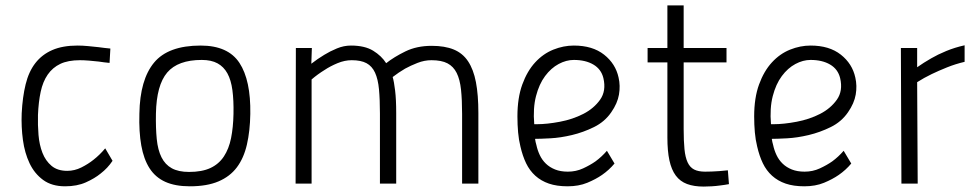

<svg xmlns="http://www.w3.org/2000/svg" viewBox="-20 -677 3607 708"><path d="M266 -509Q284 -509 305 -507Q326 -505 344 -503Q365 -500 387 -498L384 -445Q363 -447 344 -450Q327 -452 308 -453.5Q289 -455 275 -455Q231 -455 202.5 -441.5Q174 -428 156 -402Q138 -376 130 -338.5Q122 -301 120 -253Q119 -216 122 -179.5Q125 -143 136.5 -113.5Q148 -84 170 -65.5Q192 -47 228 -47Q255 -47 280 -59.5Q305 -72 325 -88Q348 -106 368 -130L395 -84Q377 -57 351 -37Q329 -19 296.5 -4.5Q264 10 220 10Q171 10 139 -13.5Q107 -37 89 -75Q71 -113 64.5 -161Q58 -209 60 -259Q63 -319 74.5 -366Q86 -413 110.5 -444.5Q135 -476 173 -492.5Q211 -509 266 -509Z M720 -509Q821 -509 863 -445Q905 -381 903 -257Q902 -194 890.5 -144Q879 -94 853.5 -60Q828 -26 785.5 -8Q743 10 680 10Q626 10 589.5 -6.5Q553 -23 531.5 -56.5Q510 -90 501 -140.5Q492 -191 494 -258Q496 -383 548 -446Q600 -509 720 -509ZM677 -43Q725 -43 756 -57.5Q787 -72 805.5 -100Q824 -128 832 -167.5Q840 -207 841 -257Q842 -307 837 -344.5Q832 -382 818.5 -406.5Q805 -431 782 -443.5Q759 -456 724 -456Q636 -456 596.5 -409.5Q557 -363 555 -258Q554 -205 558 -164.5Q562 -124 575.5 -97Q589 -70 613.5 -56.5Q638 -43 677 -43Z M1070 0 1071 -500H1130L1128 -442Q1151 -460 1176 -475Q1197 -488 1222.5 -498.5Q1248 -509 1274 -509Q1325 -509 1356 -490Q1387 -471 1404 -444Q1433 -467 1475 -487.5Q1517 -508 1572 -508Q1620 -508 1653 -494.5Q1686 -481 1706 -451Q1726 -421 1735 -374Q1744 -327 1744 -260V0H1684V-257Q1684 -309 1680 -346.5Q1676 -384 1664 -408Q1652 -432 1630 -443.5Q1608 -455 1571 -455Q1545 -455 1519.5 -445Q1494 -435 1474 -424Q1450 -410 1428 -393Q1433 -376 1437 -343Q1441 -310 1441 -260V0H1381V-258Q1381 -310 1377.5 -347.5Q1374 -385 1363 -409Q1352 -433 1331.5 -444Q1311 -455 1277 -455Q1251 -455 1224.5 -444Q1198 -433 1177 -419Q1151 -403 1129 -384V0Z M2074 -44Q2104 -44 2130 -56Q2156 -68 2176 -82Q2199 -99 2218 -121L2246 -74Q2226 -50 2200 -32Q2177 -16 2145.5 -3Q2114 10 2073 10Q2033 10 2004 0Q1975 -10 1954 -29Q1933 -48 1920 -75Q1907 -102 1899 -137Q1893 -161 1890.5 -189Q1888 -217 1888 -248Q1888 -316 1906 -365.5Q1924 -415 1953.5 -447Q1983 -479 2020.5 -494Q2058 -509 2096 -509Q2165 -509 2207.5 -475.5Q2250 -442 2261 -391Q2268 -361 2262.5 -328.5Q2257 -296 2234 -263Q2210 -228 2170.5 -208.5Q2131 -189 2089 -179Q2047 -169 2009.5 -167Q1972 -165 1953 -165Q1954 -159 1955 -153.5Q1956 -148 1958 -142Q1962 -123 1970.5 -105Q1979 -87 1993 -73.5Q2007 -60 2027 -52Q2047 -44 2074 -44ZM1960 -219Q1997 -219 2044.5 -228Q2092 -237 2131 -257Q2170 -277 2193 -309.5Q2216 -342 2205 -389Q2197 -422 2168 -439Q2139 -456 2096 -456Q2068 -456 2040 -441Q2012 -426 1990 -396.5Q1968 -367 1956.5 -322.5Q1945 -278 1950 -219Z M2501 -447V-201Q2501 -157 2504 -127Q2507 -97 2515.5 -78.5Q2524 -60 2539.5 -52Q2555 -44 2580 -44Q2591 -44 2604.5 -44.5Q2618 -45 2632 -46Q2647 -47 2664 -49L2668 2Q2652 5 2635 7Q2621 9 2604.5 10Q2588 11 2575 11Q2539 11 2513.5 1.5Q2488 -8 2472 -29.5Q2456 -51 2448.5 -85.5Q2441 -120 2441 -170V-447H2368V-500H2441V-657H2501V-500H2659V-447Z M2947 -44Q2977 -44 3003 -56Q3029 -68 3049 -82Q3072 -99 3091 -121L3119 -74Q3099 -50 3073 -32Q3050 -16 3018.5 -3Q2987 10 2946 10Q2906 10 2877 0Q2848 -10 2827 -29Q2806 -48 2793 -75Q2780 -102 2772 -137Q2766 -161 2763.5 -189Q2761 -217 2761 -248Q2761 -316 2779 -365.5Q2797 -415 2826.5 -447Q2856 -479 2893.5 -494Q2931 -509 2969 -509Q3038 -509 3080.5 -475.5Q3123 -442 3134 -391Q3141 -361 3135.5 -328.5Q3130 -296 3107 -263Q3083 -228 3043.5 -208.5Q3004 -189 2962 -179Q2920 -169 2882.5 -167Q2845 -165 2826 -165Q2827 -159 2828 -153.5Q2829 -148 2831 -142Q2835 -123 2843.5 -105Q2852 -87 2866 -73.5Q2880 -60 2900 -52Q2920 -44 2947 -44ZM2833 -219Q2870 -219 2917.5 -228Q2965 -237 3004 -257Q3043 -277 3066 -309.5Q3089 -342 3078 -389Q3070 -422 3041 -439Q3012 -456 2969 -456Q2941 -456 2913 -441Q2885 -426 2863 -396.5Q2841 -367 2829.5 -322.5Q2818 -278 2823 -219Z M3302 -500H3362V-429Q3386 -446 3414 -462Q3438 -476 3469.5 -489Q3501 -502 3537 -510V-449Q3503 -441 3472 -428.5Q3441 -416 3416 -404Q3387 -390 3362 -374L3364 0H3304Z"/></svg>

Font: Panefresco 250wt
Style: Regular
Weight: 300
Version: Version 1.000